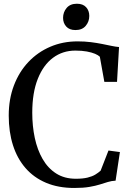

<svg xmlns="http://www.w3.org/2000/svg" viewBox="-20 -968 686 1000"><path d="M367 11Q283.5 11 219.8 -16Q156 -43 112.8 -92.8Q69.5 -142.5 47.5 -211.8Q25.5 -281 25.5 -366Q25.5 -452 52.5 -523Q79.5 -594 128 -645.2Q176.5 -696.5 241.8 -724.5Q307 -752.5 384 -752.5Q421 -752.5 452.8 -748.5Q484.5 -744.5 511 -739.2Q537.5 -734 559.8 -729.2Q582 -724.5 600 -723L589.5 -541.5H523.5L500 -672.5Q492 -680.5 475 -687.8Q458 -695 432.2 -699.8Q406.5 -704.5 372.5 -704.5Q306.5 -704.5 256 -667Q205.5 -629.5 176.8 -557.2Q148 -485 148 -380.5Q148 -311.5 161.2 -249.5Q174.5 -187.5 202 -139.8Q229.5 -92 272.5 -64.5Q315.5 -37 375 -37Q411.5 -37 436 -43Q460.5 -49 476.5 -58.8Q492.5 -68.5 504 -79L545 -184L604.5 -176L582 -27Q561 -26 542 -20.2Q523 -14.5 500.2 -7.2Q477.5 0 445.5 5.5Q413.5 11 367 11ZM372.5 -811.5Q341.5 -811.5 325 -829.8Q308.5 -848 308.5 -875Q308.5 -904.5 327 -926.5Q345.5 -948.5 380 -948.5H381Q412 -948.5 428.5 -930.5Q445 -912.5 445 -885Q445 -855.5 426.5 -833.5Q408 -811.5 373.5 -811.5Z"/></svg>

Font: Merriweather 48pt
Style: Regular
Weight: 400
Version: Version 2.100